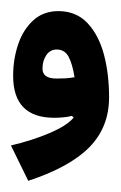

<svg xmlns="http://www.w3.org/2000/svg" viewBox="-104 -742 215 342"><path d="M23.9 -535.6Q17.1 -533.7 8.8 -533Q0.5 -532.2 -7.3 -532.2Q-80.6 -532.2 -80.6 -606.9Q-80.6 -636.2 -71.8 -662.6Q-63 -689 -44.9 -705.6Q-26.9 -722.2 0 -722.2Q31.7 -722.2 51.8 -700.9Q71.8 -679.7 81.1 -645Q90.3 -610.4 90.3 -568.8Q90.3 -515.6 55.4 -480Q20.5 -444.3 -53.7 -419.9L-84.5 -482.9Q-46.9 -491.7 -15.4 -505.1Q16.1 -518.6 27.3 -532.7ZM-28.3 -619.6Q-28.3 -602.1 -3.4 -602.1Q4.9 -602.1 12.9 -602.5Q21 -603 28.8 -604.5Q24.9 -628.4 18.1 -641.1Q11.2 -653.8 -2.9 -653.8Q-14.6 -653.8 -21.5 -643.8Q-28.3 -633.8 -28.3 -619.6Z"/></svg>

Font: Estedad-FD ExtraBold
Style: Regular
Weight: 800
Designer: Amin Abedi
Version: Version 7.3